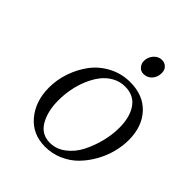

<svg xmlns="http://www.w3.org/2000/svg" viewBox="-180 -720 831 831"><g transform="rotate(45 235.5 -305.0)"><path d="M65.9 -187Q65.9 -233.9 81.5 -280.3Q97.2 -326.7 125.7 -365.2Q154.3 -403.8 199.7 -428Q245.1 -452.1 298.8 -452.1Q378.4 -452.1 424.8 -402.3Q471.2 -352.5 471.2 -270Q471.2 -233.4 461.2 -194.8Q451.2 -156.2 430.9 -120.1Q410.6 -84 383.1 -55.7Q355.5 -27.3 316.9 -10.3Q278.3 6.8 234.9 6.8Q158.2 6.8 112.1 -48.3Q65.9 -103.5 65.9 -187ZM133.8 -176.8Q133.8 -109.4 159.9 -64.7Q186 -20 237.8 -20Q276.9 -20 309.8 -45.2Q342.8 -70.3 362.8 -109.6Q382.8 -148.9 393.8 -193.1Q404.8 -237.3 404.8 -278.8Q404.8 -344.2 377.4 -383.5Q350.1 -422.9 295.9 -422.9Q264.6 -422.9 237.5 -407.7Q210.4 -392.6 191.7 -367.7Q172.9 -342.8 159.7 -310.8Q146.5 -278.8 140.1 -244.6Q133.8 -210.4 133.8 -176.8ZM274.9 -558.1Q274.9 -581.5 290.3 -599.4Q305.7 -617.2 328.1 -617.2Q344.2 -617.2 355.7 -606.2Q367.2 -595.2 367.2 -576.2Q367.2 -551.3 352.1 -534.2Q336.9 -517.1 313 -517.1Q296.9 -517.1 285.9 -529.8Q274.9 -542.5 274.9 -558.1Z"/></g></svg>

Font: Dehuti Alt
Style: Italic
Weight: 400
Version: Version 1.2